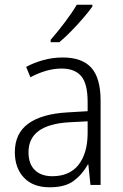

<svg xmlns="http://www.w3.org/2000/svg" viewBox="-20 -785 523 815"><path d="M246 -541Q329 -541 368 -497Q407 -453 407 -358V0H364L355 -87H353Q329 -44 292.5 -17Q256 10 191 10Q120 10 81.5 -31Q43 -72 43 -139Q43 -219 100.5 -260.5Q158 -302 268 -308L352 -313V-352Q352 -430 324.5 -462Q297 -494 242 -494Q209 -494 176 -484.5Q143 -475 109 -457L91 -501Q124 -519 164 -530Q204 -541 246 -541ZM274 -266Q101 -256 101 -139Q101 -89 128 -63Q155 -37 202 -37Q275 -37 313 -85Q351 -133 352 -217V-270ZM372 -757Q357 -736 333 -708Q309 -680 282 -652.5Q255 -625 232 -606H195V-616Q224 -649 255 -690Q286 -731 306 -765H372Z"/></svg>

Font: Noto Sans Sinhala SemiCondensed Light
Style: Regular
Weight: 300
Width: 4
Designer: Jelle Bosma - Monotype Design Team
Foundry: Monotype Imaging Inc.
Version: Version 2.006; ttfautohint (v1.8.4.7-5d5b)